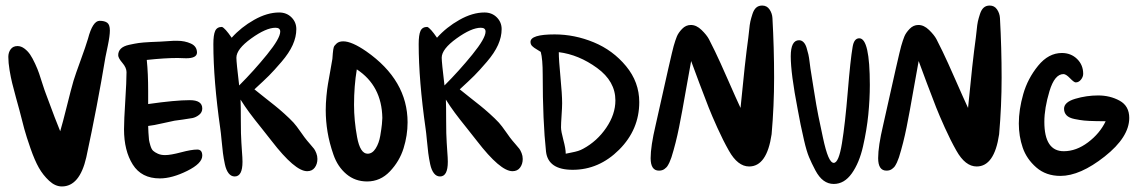

<svg xmlns="http://www.w3.org/2000/svg" viewBox="-20 -679 4119 692"><path d="M339 -604Q357 -604 366.5 -597Q376 -590 376 -569Q376 -550 368.5 -514Q361 -478 360 -473Q331 -298 291 -112Q267 -7 203 -7Q179 -7 157 -27.5Q135 -48 120 -74.5Q105 -101 90 -144Q75 -187 67.5 -214.5Q60 -242 50 -282Q46 -296 37.5 -327.5Q29 -359 24 -379Q19 -399 14.5 -426Q10 -453 10 -474Q10 -490 18.5 -501.5Q27 -513 43 -513Q56 -513 68 -504Q80 -495 88.5 -482.5Q97 -470 106.5 -449.5Q116 -429 121 -414Q126 -399 133.5 -375.5Q141 -352 145 -342Q183 -239 197 -206Q206 -236 221 -296.5Q236 -357 245 -388Q252 -411 270.5 -461.5Q289 -512 297 -539Q314 -604 339 -604Z M690 -489Q689 -469 651 -469Q646 -469 635.5 -469.5Q625 -470 620 -470Q574 -470 509 -463Q514 -415 514 -350V-304Q612 -318 664 -318Q709 -318 709 -288Q709 -274 697.5 -265Q686 -256 673.5 -253.5Q661 -251 638.5 -248Q616 -245 609 -244Q602 -243 567.5 -235Q533 -227 514 -225Q514 -220 515 -201Q516 -182 517 -175Q518 -168 522 -154.5Q526 -141 532 -135.5Q538 -130 549 -125Q560 -120 575 -120Q595 -120 632.5 -130Q670 -140 691 -140Q709 -140 709 -118Q709 -90 654.5 -63Q600 -36 556 -36Q490 -36 458.5 -86Q427 -136 427 -213Q427 -245 431.5 -315.5Q436 -386 436 -419Q436 -435 421 -452.5Q406 -470 406 -480Q406 -494 415.5 -503.5Q425 -513 445.5 -517.5Q466 -522 480 -524Q494 -526 522.5 -527.5Q551 -529 558 -529L606 -532H619Q646 -532 668 -522Q690 -512 690 -489Z M1048 -574Q1048 -546 1035 -517Q1022 -488 994.5 -456Q967 -424 949.5 -406.5Q932 -389 897 -357Q908 -348 932 -329Q956 -310 970.5 -298.5Q985 -287 1004.5 -269.5Q1024 -252 1038 -237Q1048 -226 1064 -203Q1080 -180 1087 -172Q1090 -168 1099 -158Q1108 -148 1112 -142.5Q1116 -137 1120 -127Q1124 -117 1124 -106Q1124 -88 1114.5 -75Q1105 -62 1087 -62Q1043 -62 959 -171Q951 -182 923.5 -216Q896 -250 879 -273Q862 -296 847 -320Q848 -298 848 -245.5Q848 -193 850 -165Q850 -159 852 -134Q854 -109 854 -96Q854 -43 826 -43Q813 -43 804 -54.5Q795 -66 790.5 -87Q786 -108 783.5 -127.5Q781 -147 778.5 -174.5Q776 -202 774 -215Q749 -390 749 -520Q749 -553 755.5 -567.5Q762 -582 780 -582Q791 -578 815 -543Q849 -581 896 -607.5Q943 -634 986 -634Q1013 -634 1030.5 -616.5Q1048 -599 1048 -574ZM973 -579Q939 -579 885.5 -540.5Q832 -502 832 -471Q832 -454 842 -371Q895 -424 942.5 -482.5Q990 -541 990 -565Q990 -579 973 -579Z M1217 -530Q1248 -530 1300 -494Q1449 -390 1449 -238Q1449 -191 1434.5 -144.5Q1420 -98 1385.5 -61.5Q1351 -25 1303 -25Q1260 -25 1228.5 -51.5Q1197 -78 1182 -121Q1167 -164 1160.5 -203.5Q1154 -243 1154 -282Q1154 -306 1156.5 -332.5Q1159 -359 1162 -376Q1165 -393 1170.5 -424Q1176 -455 1178 -467Q1178 -470 1179.5 -486.5Q1181 -503 1183 -509Q1185 -515 1193.5 -522.5Q1202 -530 1217 -530ZM1266 -429Q1256 -369 1256 -301Q1256 -245 1267 -185Q1278 -125 1305 -125Q1322 -125 1334 -144Q1346 -163 1350.5 -189.5Q1355 -216 1356.5 -231.5Q1358 -247 1358 -254Q1356 -370 1266 -429Z M1788 -574Q1788 -546 1775 -517Q1762 -488 1734.5 -456Q1707 -424 1689.5 -406.5Q1672 -389 1637 -357Q1648 -348 1672 -329Q1696 -310 1710.5 -298.5Q1725 -287 1744.5 -269.5Q1764 -252 1778 -237Q1788 -226 1804 -203Q1820 -180 1827 -172Q1830 -168 1839 -158Q1848 -148 1852 -142.5Q1856 -137 1860 -127Q1864 -117 1864 -106Q1864 -88 1854.5 -75Q1845 -62 1827 -62Q1783 -62 1699 -171Q1691 -182 1663.5 -216Q1636 -250 1619 -273Q1602 -296 1587 -320Q1588 -298 1588 -245.5Q1588 -193 1590 -165Q1590 -159 1592 -134Q1594 -109 1594 -96Q1594 -43 1566 -43Q1553 -43 1544 -54.5Q1535 -66 1530.5 -87Q1526 -108 1523.5 -127.5Q1521 -147 1518.5 -174.5Q1516 -202 1514 -215Q1489 -390 1489 -520Q1489 -553 1495.5 -567.5Q1502 -582 1520 -582Q1531 -578 1555 -543Q1589 -581 1636 -607.5Q1683 -634 1726 -634Q1753 -634 1770.5 -616.5Q1788 -599 1788 -574ZM1713 -579Q1679 -579 1625.5 -540.5Q1572 -502 1572 -471Q1572 -454 1582 -371Q1635 -424 1682.5 -482.5Q1730 -541 1730 -565Q1730 -579 1713 -579Z M2284 -311Q2284 -212 2211.5 -139.5Q2139 -67 2044 -67Q1956 -67 1948 -132Q1936 -242 1936 -410Q1936 -466 1929 -492Q1925 -495 1914.5 -501Q1904 -507 1898 -513Q1892 -519 1892 -528Q1892 -555 1979 -555Q2051 -555 2120 -526.5Q2189 -498 2236.5 -440.5Q2284 -383 2284 -311ZM1994 -491Q1994 -463 2000 -401Q2006 -339 2006 -307Q2006 -292 2004 -263Q2002 -234 2002 -220Q2002 -206 2010.5 -174.5Q2019 -143 2019 -125Q2023 -126 2038.5 -129Q2054 -132 2063.5 -135Q2073 -138 2082 -143Q2132 -170 2165 -218.5Q2198 -267 2198 -317Q2198 -386 2132 -434Q2066 -482 1994 -491Z M2764 -614Q2770 -506 2770 -399Q2770 -297 2761 -195Q2744 -79 2680 -79Q2639 -79 2607 -136Q2586 -173 2565.5 -218.5Q2545 -264 2534 -292Q2523 -320 2500.5 -379.5Q2478 -439 2471 -459Q2464 -423 2451.5 -350.5Q2439 -278 2427.5 -220.5Q2416 -163 2400 -112Q2399 -110 2396.5 -103Q2394 -96 2392.5 -93Q2391 -90 2388 -84.5Q2385 -79 2382 -76Q2379 -73 2375 -70Q2371 -67 2366 -65.5Q2361 -64 2355 -64Q2325 -64 2325 -109Q2325 -152 2343 -228Q2401 -489 2408 -513Q2414 -534 2419.5 -547.5Q2425 -561 2438.5 -575Q2452 -589 2470 -589Q2490 -589 2508.5 -571Q2527 -553 2535 -538Q2543 -523 2557 -494Q2574 -459 2604 -390.5Q2634 -322 2649 -290Q2665 -457 2677 -543Q2678 -548 2680 -569.5Q2682 -591 2684.5 -602Q2687 -613 2692 -628.5Q2697 -644 2705.5 -651.5Q2714 -659 2727 -659Q2744 -659 2753.5 -645Q2763 -631 2764 -614Z M3077 -541Q3115 -541 3115 -373Q3115 -321 3109.5 -266Q3104 -211 3090.5 -151.5Q3077 -92 3050 -54Q3023 -16 2985 -16Q2965 -16 2948.5 -28Q2932 -40 2918.5 -65.5Q2905 -91 2896 -112.5Q2887 -134 2878 -173Q2869 -212 2865.5 -230Q2862 -248 2855 -285Q2830 -414 2830 -476Q2830 -534 2860 -534Q2869 -534 2876 -527Q2883 -520 2887 -507Q2891 -494 2893.5 -483Q2896 -472 2898 -455Q2900 -438 2901 -432Q2903 -420 2913 -356.5Q2923 -293 2929.5 -261.5Q2936 -230 2946 -183Q2956 -136 2965.5 -114Q2975 -92 2985 -92Q3003 -92 3014.5 -162.5Q3026 -233 3035.5 -348.5Q3045 -464 3053 -510Q3058 -541 3077 -541Z M3584 -614Q3590 -506 3590 -399Q3590 -297 3581 -195Q3564 -79 3500 -79Q3459 -79 3427 -136Q3406 -173 3385.5 -218.5Q3365 -264 3354 -292Q3343 -320 3320.5 -379.5Q3298 -439 3291 -459Q3284 -423 3271.5 -350.5Q3259 -278 3247.5 -220.5Q3236 -163 3220 -112Q3219 -110 3216.5 -103Q3214 -96 3212.5 -93Q3211 -90 3208 -84.5Q3205 -79 3202 -76Q3199 -73 3195 -70Q3191 -67 3186 -65.5Q3181 -64 3175 -64Q3145 -64 3145 -109Q3145 -152 3163 -228Q3221 -489 3228 -513Q3234 -534 3239.5 -547.5Q3245 -561 3258.5 -575Q3272 -589 3290 -589Q3310 -589 3328.5 -571Q3347 -553 3355 -538Q3363 -523 3377 -494Q3394 -459 3424 -390.5Q3454 -322 3469 -290Q3485 -457 3497 -543Q3498 -548 3500 -569.5Q3502 -591 3504.5 -602Q3507 -613 3512 -628.5Q3517 -644 3525.5 -651.5Q3534 -659 3547 -659Q3564 -659 3573.5 -645Q3583 -631 3584 -614Z M3807 -488Q3840 -488 3862 -466.5Q3884 -445 3884 -413Q3884 -402 3876 -392Q3868 -382 3857 -382Q3851 -382 3836.5 -397Q3822 -412 3813 -412Q3781 -412 3762.5 -350.5Q3744 -289 3744 -240Q3744 -134 3814 -134Q3859 -134 3901.5 -166Q3944 -198 3965 -242Q3957 -242 3929.5 -242.5Q3902 -243 3887.5 -244.5Q3873 -246 3853 -250Q3833 -254 3824 -263.5Q3815 -273 3815 -287Q3815 -311 3855.5 -323Q3896 -335 3938 -335Q3981 -335 4015.5 -316Q4050 -297 4050 -254Q4050 -185 3961.5 -115Q3873 -45 3802 -45Q3750 -45 3715 -75.5Q3680 -106 3666 -147Q3652 -188 3652 -234Q3652 -284 3668 -340Q3684 -396 3721.5 -442Q3759 -488 3807 -488Z"/></svg>

Font: Because We Mentor
Style: Regular
Weight: 400
Designer: Liz Wetzel, Aaron Williamson, Russ McMullin
Foundry: Red Hat
Version: Version 1.000